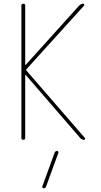

<svg xmlns="http://www.w3.org/2000/svg" viewBox="-20 -750 540 1030"><path d="M94.7 -9.8V-719.7Q94.7 -729.5 105 -730Q115.2 -730.5 115.2 -719.7V-402.3Q115.2 -401.4 116.2 -401.4L118.2 -402.3L404.3 -719.7Q414.1 -729.5 426.8 -730.5Q430.7 -730.5 431.6 -726.6Q432.6 -722.7 430.7 -719.7L122.1 -378.9Q118.2 -375 122.1 -371.1L435.5 -9.8Q437.5 -6.8 436.5 -3.4Q435.5 0 431.6 0Q418 0 410.2 -9.8L118.2 -347.7H116.2Q115.2 -347.7 115.2 -346.7V-9.8Q115.2 0 105 0Q94.7 0 94.7 -9.8ZM272.5 70.3Q275.4 60.5 286.1 59.6Q290 59.6 292 63Q293.9 66.4 293 70.3L227.5 250Q224.6 259.8 213.9 259.8Q210 259.8 208 256.8Q206.1 253.9 207 250Z"/></svg>

Font: Rounded-X Mgen+ 2m thin
Style: Regular
Weight: 100
Designer: [Source Han Sans]
Ryoko NISHIZUKA  (kana & ideographs); Paul D. Hunt (Latin, Greek & Cyrillic); Wenlong ZHANG  (bopomofo
Version: Version 1.059.20150602